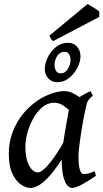

<svg xmlns="http://www.w3.org/2000/svg" viewBox="-20 -906 509 946"><path d="M452.6 -39.6Q411.1 -11.2 381.1 4.4Q351.1 20 335.9 20Q324.2 20 312 7.8Q299.8 -4.4 291.7 -37.6Q283.7 -70.8 283.7 -133.8Q283.7 -147.5 288.3 -181.2Q293 -214.8 299.8 -254.6Q306.6 -294.4 312.7 -328.1Q318.8 -361.8 321.3 -376Q324.2 -391.1 341.1 -405.8Q357.9 -420.4 380.9 -433.6Q403.8 -446.8 425.8 -457L437.5 -435.1Q420.9 -421.4 414.1 -410.4Q407.2 -399.4 400.9 -366.2Q390.6 -319.8 383.1 -272.9Q375.5 -226.1 371.1 -190.2Q366.7 -154.3 366.7 -140.1Q366.7 -91.8 373.3 -70.1Q379.9 -48.3 391.6 -48.3Q401.4 -48.3 414.1 -51Q426.8 -53.7 446.3 -62ZM407.7 -409.2Q393.6 -399.4 385.5 -382.6Q377.4 -365.7 371.3 -352.3Q365.2 -338.9 356.4 -338.9Q348.1 -338.9 331.8 -354Q315.4 -369.1 293.7 -384.5Q272 -399.9 246.6 -399.9Q213.9 -399.4 187.7 -377.2Q161.6 -355 143.1 -321Q124.5 -287.1 114.7 -250.5Q105 -213.9 105 -185.1Q105 -125 123.3 -90.8Q141.6 -56.6 167 -56.6Q181.6 -56.6 204.6 -79.8Q227.5 -103 252.7 -139.4Q277.8 -175.8 298.3 -214.8L287.1 -125.5Q269.5 -95.7 243.2 -61.8Q216.8 -27.8 187.3 -3.9Q157.7 20 129.9 20Q107.9 20 83 3.2Q58.1 -13.7 40.8 -50.8Q23.4 -87.9 23.4 -148.9Q23.4 -226.1 60.3 -294.9Q97.2 -363.8 166 -411.1Q192.4 -429.2 228.3 -443.1Q264.2 -457 297.9 -457Q320.8 -457 341.6 -445.6Q362.3 -434.1 379.2 -422.4Q396 -410.6 407.7 -409.2ZM376.5 -628.9Q376.5 -601.6 361.1 -571.8Q345.7 -542 320.1 -521.5Q294.4 -501 262.7 -501Q234.4 -501 217.5 -520.3Q200.7 -539.6 200.7 -564.9Q200.7 -594.2 215.8 -624.5Q231 -654.8 256.8 -675Q282.7 -695.3 314.5 -695.3Q342.8 -695.3 359.6 -676Q376.5 -656.7 376.5 -628.9ZM327.6 -610.8Q327.6 -627 320.3 -638.9Q313 -650.9 299.3 -650.9Q274.9 -650.9 261.7 -629.9Q248.5 -608.9 248.5 -585.9Q248.5 -568.8 256.3 -556.6Q264.2 -544.4 277.8 -544.4Q300.8 -544.4 314.2 -565.9Q327.6 -587.4 327.6 -610.8ZM469.2 -848.6V-822.8L242.2 -703.6Q235.4 -708 231.4 -714.1Q227.5 -720.2 223.6 -730.5L411.6 -886.2Q418 -882.8 429.9 -875.5Q441.9 -868.2 453.4 -860.8Q464.8 -853.5 469.2 -848.6Z"/></svg>

Font: Gentium Book Plus
Style: Italic
Weight: 400
Italic angle: -8°
Designer: Victor Gaultney, Annie Olsen, Iska Routamaa, Becca Hirsbrunner
Foundry: SIL International
Version: Version 6.101